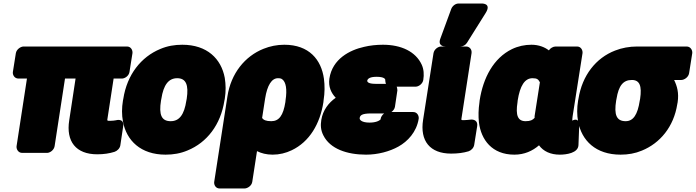

<svg xmlns="http://www.w3.org/2000/svg" viewBox="-20 -830 3950 1090"><path d="M591 -162 625 -384H672C688 -384 711 -398 715 -421L732 -528C734 -544 724 -566 701 -566H114C98 -566 74 -551 70 -528L53 -421C51 -405 62 -384 85 -384H133L74 0C72 16 83 38 106 38H247C263 38 286 23 290 0L349 -384H409L373 -147C354 -27 411 46 532 46C570 46 601 41 630 32C645 27 660 13 663 -4L679 -111C687 -161 641 -148 637 -147C632 -146 618 -144 605 -144C587 -144 588 -144 591 -162Z M680 -269 678 -259C671 -217 671 -178 678 -140C698 -32 779 48 920 48C964 48 1005 41 1045 24C1155 -21 1233 -122 1254 -259L1256 -269C1263 -312 1262 -351 1256 -388C1236 -496 1156 -576 1015 -576C971 -576 930 -569 890 -552C781 -507 701 -406 680 -269ZM1040 -269 1038 -259C1026 -179 998 -142 949 -142C897 -142 881 -178 894 -259L896 -269C908 -348 937 -386 986 -386C1036 -386 1052 -348 1040 -269Z M1528 48C1566 48 1603 39 1636 23C1737 -25 1797 -127 1816 -250L1817 -260C1824 -304 1824 -345 1819 -383C1804 -491 1735 -576 1594 -576C1553 -576 1513 -568 1476 -553C1371 -511 1291 -414 1271 -282L1196 203C1194 219 1204 240 1227 240H1368C1384 240 1408 226 1412 203L1439 28C1463 40 1492 48 1528 48ZM1520 -142C1490 -142 1476 -149 1468 -160L1485 -270C1497 -347 1523 -386 1558 -386C1571 -386 1577 -384 1582 -380C1603 -365 1611 -324 1601 -260L1600 -250C1588 -174 1564 -142 1520 -142Z M2118 -394C2163 -394 2168 -380 2167 -376C2167 -374 2168 -361 2171 -354H2113C2067 -354 2064 -367 2065 -373C2068 -384 2081 -394 2118 -394ZM2232 -338H2340C2356 -338 2379 -353 2383 -376C2388 -407 2386 -437 2374 -463C2340 -537 2258 -576 2154 -576C2117 -576 2080 -572 2047 -564C1966 -546 1867 -496 1850 -384C1843 -337 1861 -301 1886 -275C1846 -247 1813 -205 1804 -149C1799 -118 1801 -90 1816 -61C1854 15 1950 48 2058 48C2125 48 2192 30 2242 2C2294 -27 2345 -80 2357 -156C2359 -172 2349 -194 2326 -194H2202C2212 -201 2220 -212 2222 -223L2236 -317C2236 -319 2235 -331 2232 -338ZM2161 -186C2151 -179 2143 -167 2141 -156C2141 -155 2142 -154 2141 -153C2134 -144 2113 -134 2078 -134C2033 -134 2020 -150 2022 -160C2024 -175 2034 -186 2087 -186Z M2601 -165 2657 -528C2660 -549 2646 -566 2626 -566H2484C2468 -566 2445 -551 2441 -528L2382 -150C2363 -30 2421 42 2541 42C2578 42 2610 38 2640 29C2655 24 2669 10 2672 -7L2689 -114C2694 -146 2668 -153 2652 -151L2633 -149C2625 -148 2622 -148 2615 -148C2597 -148 2598 -147 2601 -165ZM2583 -810C2566 -810 2549 -797 2542 -780L2480 -611C2464 -569 2500 -566 2510 -566H2594C2608 -566 2623 -574 2631 -587L2737 -756C2774 -815 2711 -810 2711 -810Z M2997 -576C2959 -576 2921 -568 2886 -551C2782 -500 2723 -389 2703 -260L2702 -250C2696 -209 2695 -171 2699 -135C2711 -37 2773 48 2900 48C2957 48 3003 27 3040 -5C3065 29 3105 48 3158 48C3195 48 3262 39 3264 -6L3268 -112C3270 -171 3229 -145 3229 -145C3229 -150 3229 -160 3231 -171L3287 -528C3289 -544 3279 -566 3256 -566H3134C3121 -566 3104 -557 3096 -544C3073 -562 3039 -576 2997 -576ZM3045 -363 3015 -171C3014 -167 3016 -165 3015 -161C3004 -149 2992 -142 2964 -142C2920 -142 2906 -174 2918 -250L2919 -260C2932 -343 2959 -386 3003 -386C3030 -386 3036 -379 3045 -363Z M3807 -376H3848C3864 -376 3888 -391 3892 -414L3910 -528C3912 -544 3901 -566 3878 -566H3597C3553 -566 3510 -558 3472 -543C3363 -501 3285 -402 3264 -269L3262 -259C3255 -217 3255 -178 3262 -140C3282 -32 3362 48 3503 48C3546 48 3586 41 3624 25C3727 -17 3805 -110 3825 -239L3827 -249C3835 -303 3824 -341 3807 -376ZM3567 -376C3611 -376 3625 -343 3614 -269L3612 -259C3600 -179 3575 -142 3532 -142C3480 -142 3465 -178 3478 -259L3480 -269C3492 -344 3518 -376 3567 -376Z"/></svg>

Font: Asimov Print
Style: EIt
Weight: 500
Designer: Google
Version: Version 2.000980; 2014